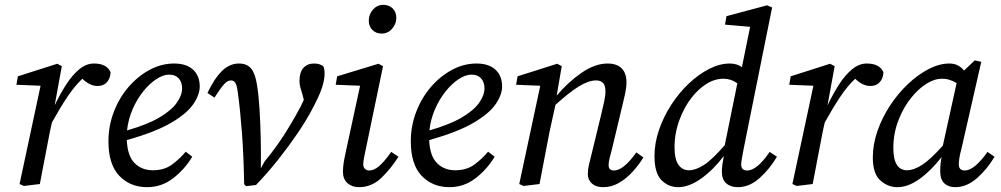

<svg xmlns="http://www.w3.org/2000/svg" viewBox="-20 -762 4143 795"><path d="M61 0 148 -407 48 -411 54 -446 217 -498 236 -488 207 -329V-327Q229 -373 254 -412Q279 -451 308 -475Q337 -499 369 -499Q422 -499 438 -463Q437 -438 423 -422Q409 -406 384 -406Q366 -406 350 -414.5Q334 -423 321 -436Q289 -406 259 -361Q229 -316 195 -255L187 -219Q176 -164 166 -110Q156 -56 145 0L79 8Z M680 -453Q656 -453 627.5 -434.5Q599 -416 573 -383.5Q547 -351 529 -309.5Q511 -268 506 -222Q590 -246 640 -275.5Q690 -305 712 -336.5Q734 -368 734 -396Q734 -422 720 -437.5Q706 -453 680 -453ZM589 13Q519 13 474 -34Q429 -81 429 -177Q429 -240 451 -298Q473 -356 511.5 -401Q550 -446 599 -472.5Q648 -499 701 -499Q752 -499 779.5 -473.5Q807 -448 807 -404Q807 -370 780.5 -331Q754 -292 688.5 -253.5Q623 -215 505 -182Q508 -116 537.5 -86.5Q567 -57 613 -57Q661 -57 693.5 -81.5Q726 -106 749 -134L776 -113Q745 -61 697 -24Q649 13 589 13Z M991 1Q989 -115 982 -209.5Q975 -304 965 -377Q961 -409 954.5 -419Q948 -429 936 -429Q922 -429 908 -413.5Q894 -398 868 -358L839 -377Q868 -438 899.5 -468.5Q931 -499 969 -499Q1003 -499 1020 -478Q1037 -457 1044 -411Q1051 -369 1054.5 -312.5Q1058 -256 1059.5 -192Q1061 -128 1060 -65L1076 -94Q1120 -147 1156 -203Q1192 -259 1226 -323Q1229 -330 1232 -336Q1235 -342 1238 -349L1232 -372Q1228 -385 1224 -398.5Q1220 -412 1220 -426Q1220 -463 1236.5 -481Q1253 -499 1280 -499Q1294 -499 1304 -495.5Q1314 -492 1319 -487Q1321 -483 1322.5 -476Q1324 -469 1324 -457Q1324 -433 1313.5 -399.5Q1303 -366 1269 -303Q1246 -260 1211 -208.5Q1176 -157 1132.5 -102Q1089 -47 1040 4L999 9Z M1400 -51Q1400 -66 1402.5 -84.5Q1405 -103 1412 -134L1471 -407L1370 -411L1376 -446L1547 -498L1566 -488L1496 -151Q1491 -128 1487.5 -110Q1484 -92 1484 -82Q1484 -69 1491.5 -62.5Q1499 -56 1509 -56Q1528 -56 1549 -73.5Q1570 -91 1600 -133L1630 -113Q1598 -63 1558.5 -25Q1519 13 1466 13Q1438 13 1419 -3.5Q1400 -20 1400 -51ZM1560 -623Q1537 -623 1522 -638Q1507 -653 1507 -677Q1507 -703 1524.5 -722.5Q1542 -742 1567 -742Q1591 -742 1606 -727Q1621 -712 1621 -688Q1621 -663 1603.5 -643Q1586 -623 1560 -623Z M1932 -453Q1908 -453 1879.5 -434.5Q1851 -416 1825 -383.5Q1799 -351 1781 -309.5Q1763 -268 1758 -222Q1842 -246 1892 -275.5Q1942 -305 1964 -336.5Q1986 -368 1986 -396Q1986 -422 1972 -437.5Q1958 -453 1932 -453ZM1841 13Q1771 13 1726 -34Q1681 -81 1681 -177Q1681 -240 1703 -298Q1725 -356 1763.5 -401Q1802 -446 1851 -472.5Q1900 -499 1953 -499Q2004 -499 2031.5 -473.5Q2059 -448 2059 -404Q2059 -370 2032.5 -331Q2006 -292 1940.5 -253.5Q1875 -215 1757 -182Q1760 -116 1789.5 -86.5Q1819 -57 1865 -57Q1913 -57 1945.5 -81.5Q1978 -106 2001 -134L2028 -113Q1997 -61 1949 -24Q1901 13 1841 13Z M2477 13Q2448 13 2431 -2Q2414 -17 2414 -41Q2414 -60 2418.5 -79Q2423 -98 2430 -126L2471 -295Q2477 -320 2482 -343.5Q2487 -367 2487 -383Q2487 -408 2477 -418.5Q2467 -429 2448 -429Q2417 -429 2376.5 -404Q2336 -379 2280 -328L2256 -219Q2245 -164 2235 -110Q2225 -56 2214 0L2148 8L2130 0L2217 -407L2117 -411L2123 -446L2287 -498L2306 -488L2285 -366Q2332 -422 2388 -460.5Q2444 -499 2496 -499Q2534 -499 2554 -479Q2574 -459 2574 -422Q2574 -400 2568.5 -374.5Q2563 -349 2557 -325L2514 -145Q2508 -123 2504 -106.5Q2500 -90 2500 -79Q2500 -56 2522 -56Q2541 -56 2564 -74Q2587 -92 2615 -131L2644 -110Q2625 -79 2599 -50.5Q2573 -22 2542.5 -4.5Q2512 13 2477 13Z M2773 -152Q2773 -103 2789 -80Q2805 -57 2833 -57Q2860 -57 2894 -78.5Q2928 -100 2981 -161L3033 -417Q3007 -436 2976 -436Q2939 -436 2905 -414.5Q2871 -393 2844 -358Q2813 -319 2793 -264.5Q2773 -210 2773 -152ZM3035 13Q3005 13 2987 -3Q2969 -19 2969 -51Q2969 -65 2971 -80Q2973 -95 2977 -116Q2933 -58 2883 -22.5Q2833 13 2788 13Q2748 13 2719 -16Q2690 -45 2690 -116Q2690 -169 2708.5 -223.5Q2727 -278 2759 -327.5Q2791 -377 2831.5 -415.5Q2872 -454 2916 -476.5Q2960 -499 3002 -499Q3031 -499 3052 -484L3086 -651L2982 -660L2988 -695L3156 -740L3177 -731L3059 -145Q3055 -123 3052 -107Q3049 -91 3049 -81Q3049 -56 3074 -56Q3114 -56 3167 -133L3197 -113Q3167 -62 3125 -24.5Q3083 13 3035 13Z M3261 0 3348 -407 3248 -411 3254 -446 3417 -498 3436 -488 3407 -329V-327Q3429 -373 3454 -412Q3479 -451 3508 -475Q3537 -499 3569 -499Q3622 -499 3638 -463Q3637 -438 3623 -422Q3609 -406 3584 -406Q3566 -406 3550 -414.5Q3534 -423 3521 -436Q3489 -406 3459 -361Q3429 -316 3395 -255L3387 -219Q3376 -164 3366 -110Q3356 -56 3345 0L3279 8Z M3679 -149Q3679 -57 3736 -57Q3763 -57 3797 -78.5Q3831 -100 3884 -159L3941 -418Q3928 -426 3913 -431Q3898 -436 3881 -436Q3849 -436 3816.5 -415.5Q3784 -395 3756 -361Q3723 -322 3701 -266.5Q3679 -211 3679 -149ZM3935 13Q3907 13 3890 -3Q3873 -19 3873 -54Q3873 -85 3879 -112Q3835 -55 3787.5 -21Q3740 13 3696 13Q3656 13 3625 -15Q3594 -43 3594 -110Q3594 -165 3613.5 -220.5Q3633 -276 3666 -326Q3699 -376 3740.5 -415Q3782 -454 3826 -476.5Q3870 -499 3911 -499Q3931 -499 3945.5 -491.5Q3960 -484 3972 -470L4016 -512L4043 -506L3961 -146Q3955 -124 3952.5 -108Q3950 -92 3950 -82Q3950 -56 3975 -56Q4014 -56 4069 -133L4098 -113Q4068 -62 4025.5 -24.5Q3983 13 3935 13Z"/></svg>

Font: Source Serif 4 SmText
Style: Italic
Weight: 400
Italic angle: -12°
Designer: Frank Grießhammer
Foundry: Adobe
Version: Version 4.005;hotconv 1.1.0;makeotfexe 2.6.0